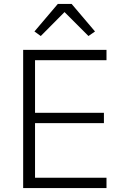

<svg xmlns="http://www.w3.org/2000/svg" viewBox="-20 -950 640 970"><path d="M97 0V-698H518V-646H157V-380H505V-328H157V-52H518V0ZM342 -930 460 -791 427 -768 306 -889 186 -768 154 -791 272 -930Z"/></svg>

Font: IBM Plex Mono Light
Style: Regular
Weight: 300
Monospace: yes
Designer: Mike Abbink, Paul van der Laan, Pieter van Rosmalen
Foundry: Bold Monday
Version: Version 2.3